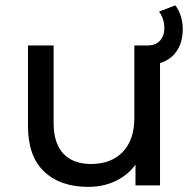

<svg xmlns="http://www.w3.org/2000/svg" viewBox="-20 -702 725 727"><path d="M85.9 -224.9V-529.9H183V-236Q183 -159.9 219.7 -120.5Q256.4 -81.1 325.1 -81.1Q400.7 -81.1 444.7 -126.6Q488.7 -172.1 488.7 -256.6V-529.9H585.9V0H493V-142.6L508.7 -104.4Q482.4 -52.6 430.9 -23.5Q379.4 5.6 314.1 5.6Q208.1 5.6 147 -52.5Q85.9 -110.6 85.9 -224.9ZM520.6 -529.9H538.3Q569.1 -529.9 585.7 -548.1Q602.3 -566.3 602.3 -595.6Q602.3 -630.1 582.3 -658.3L644 -681.7Q657.4 -664.1 664.7 -640.7Q672 -617.3 672 -592.3Q672 -530 636.7 -493.4Q601.4 -456.9 538.3 -456.9H520.6Z"/></svg>

Font: iiserrat Thin
Style: Regular
Weight: 100
Designer: Akira Ohta
Foundry: Akira Ohta
Version: Version 1.200;Glyphs 3.3.1 (3343)